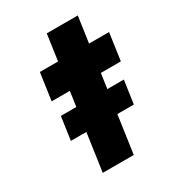

<svg xmlns="http://www.w3.org/2000/svg" viewBox="-163 -761 780 858"><g transform="rotate(-30 227.0 -332.5)"><path d="M63 -195 80 -314H405L388 -195ZM115 0 210 -665H370L275 0ZM77 -391 97 -531H454L434 -391Z"/></g></svg>

Font: Lexend
Style: Bold Italic
Weight: 700
Italic angle: -8.13011°
Designer: Bonnie Shaver-Troup, Thomas Jockin
Foundry: Lexend
Version: Version 1.007